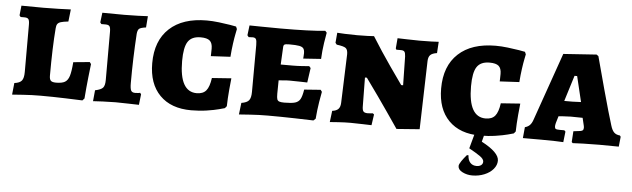

<svg xmlns="http://www.w3.org/2000/svg" viewBox="-48 -684 3611 1097"><g transform="rotate(5 1758.0 -136.0)"><path d="M34 -59Q65 -63 76.5 -77.5Q88 -92 88 -127V-398Q88 -422 82 -430Q76 -438 59 -438H37L30 -447L36 -503L163 -502Q203 -502 251.5 -503.5Q300 -505 319 -506L311 -436Q282 -433 268 -428.5Q254 -424 248.5 -415.5Q243 -407 242 -391Q233 -280 233 -119Q233 -98 241 -90Q249 -82 271 -82Q305 -82 322 -92Q339 -102 347 -128Q355 -154 359 -207L453 -216L461 -205Q459 -189 452.5 -130Q446 -71 441 -6L430 6Q408 5 333.5 2.5Q259 0 190 0Q139 0 90 3.5Q41 7 27 8Z M497 -58Q531 -65 542 -77.5Q553 -90 553 -122V-398Q553 -422 547 -430Q541 -438 524 -438H500L493 -447L500 -503L627 -502Q663 -502 704 -503.5Q745 -505 761 -506L756 -441Q726 -437 717 -429.5Q708 -422 706 -400Q697 -260 697 -117Q697 -85 703 -74Q709 -63 726 -63Q737 -63 745 -64Q753 -65 755 -66L761 -58L754 3Q738 3 697 1.5Q656 0 620 0Q589 0 546.5 2Q504 4 491 5Z M809 -241Q809 -370 885 -440.5Q961 -511 1099 -511Q1131 -511 1168.5 -506.5Q1206 -502 1233 -497.5Q1260 -493 1268 -491L1274 -477Q1273 -471 1268.5 -449.5Q1264 -428 1259 -392.5Q1254 -357 1251 -316L1139 -310Q1139 -313 1139.5 -325Q1140 -337 1140 -353Q1140 -385 1124.5 -398.5Q1109 -412 1072 -412Q1021 -412 999.5 -379.5Q978 -347 978 -268Q978 -92 1077 -92Q1113 -92 1131 -113.5Q1149 -135 1156 -186L1267 -194Q1265 -179 1260.5 -128.5Q1256 -78 1255 -33L1245 -21Q1238 -19 1212 -12Q1186 -5 1143.5 1.5Q1101 8 1054 8Q938 8 873.5 -57.5Q809 -123 809 -241Z M1336 -59Q1368 -64 1379.5 -78.5Q1391 -93 1391 -127L1392 -396Q1392 -421 1387 -429.5Q1382 -438 1368 -438L1345 -437L1337 -447L1344 -504Q1362 -504 1413.5 -503Q1465 -502 1523 -502Q1692 -502 1778 -511L1787 -501Q1784 -488 1777 -441.5Q1770 -395 1768 -349L1666 -342Q1666 -345 1667 -354Q1668 -363 1668 -372Q1668 -391 1661.5 -400Q1655 -409 1637 -412.5Q1619 -416 1580 -416Q1558 -416 1552 -412Q1546 -408 1546 -394L1541 -297H1612Q1637 -297 1665 -299Q1693 -301 1704 -302L1713 -292L1701 -208Q1691 -208 1661.5 -209Q1632 -210 1600 -210Q1582 -210 1563 -208Q1544 -206 1537 -206Q1536 -172 1536 -129Q1536 -107 1539 -98Q1542 -89 1551 -85.5Q1560 -82 1580 -82Q1622 -82 1642 -88Q1662 -94 1671.5 -111Q1681 -128 1687 -166L1781 -173L1789 -162Q1786 -149 1778.5 -103Q1771 -57 1767 -6L1755 5Q1731 4 1649 2Q1567 0 1493 0Q1442 0 1392 3.5Q1342 7 1328 8Z M2245 -405Q2244 -425 2238.5 -432Q2233 -439 2218 -439H2192L2188 -446L2193 -505Q2207 -505 2244.5 -503.5Q2282 -502 2319 -502Q2355 -502 2386.5 -503Q2418 -504 2429 -505L2425 -440Q2398 -436 2387 -425Q2376 -414 2375 -391L2364 2L2232 12Q2166 -85 2110 -164.5Q2054 -244 2038 -265H2027L2029 -101Q2029 -79 2035.5 -71Q2042 -63 2060 -63Q2068 -63 2077.5 -64Q2087 -65 2090 -65L2097 -59L2088 3Q2074 3 2037.5 1.5Q2001 0 1967 0Q1935 0 1897.5 2.5Q1860 5 1849 6L1857 -59Q1881 -62 1892 -73.5Q1903 -85 1904 -108L1914 -389Q1914 -415 1902 -424Q1890 -433 1850 -438L1842 -448L1847 -506Q1857 -505 1892 -503.5Q1927 -502 1961 -502Q1993 -502 2021 -503Q2049 -504 2058 -505Q2111 -420 2166 -341Q2221 -262 2237 -240H2248Z M2466 -241Q2466 -370 2542 -440.5Q2618 -511 2756 -511Q2788 -511 2825.5 -506.5Q2863 -502 2890 -497.5Q2917 -493 2925 -491L2931 -477Q2930 -471 2925.5 -449.5Q2921 -428 2916 -392.5Q2911 -357 2908 -316L2796 -310Q2796 -313 2796.5 -325Q2797 -337 2797 -353Q2797 -385 2781.5 -398.5Q2766 -412 2729 -412Q2678 -412 2656.5 -379.5Q2635 -347 2635 -268Q2635 -92 2734 -92Q2770 -92 2788 -113.5Q2806 -135 2813 -186L2924 -194Q2922 -179 2917.5 -128.5Q2913 -78 2912 -33L2902 -21Q2895 -19 2869 -12Q2843 -5 2800.5 1.5Q2758 8 2711 8Q2595 8 2530.5 -57.5Q2466 -123 2466 -241ZM2604 192Q2604 182 2617 163Q2630 144 2646 126H2655Q2656 153 2669.5 168Q2683 183 2706 183Q2722 183 2732 175.5Q2742 168 2742 155Q2742 140 2719 124Q2696 108 2656 86L2688 -31H2743L2724 42Q2825 95 2825 142Q2825 168 2806 190.5Q2787 213 2755 226Q2723 239 2686 239Q2656 239 2630 226Q2604 213 2604 192Z M3236 -1 3240 -63Q3269 -66 3280 -68Q3291 -70 3294.5 -74.5Q3298 -79 3298 -89Q3298 -93 3297 -97.5Q3296 -102 3295 -106L3286 -144Q3264 -145 3218 -145Q3204 -145 3174 -143Q3156 -141 3148 -141L3136 -101Q3133 -88 3133 -82Q3133 -71 3138.5 -67.5Q3144 -64 3162 -64H3188L3195 -57L3188 4Q3176 3 3140 2Q3104 1 3062 1H2956L2962 -62Q2978 -66 2989 -76.5Q3000 -87 3007 -107L3144 -498L3334 -511L3345 -503Q3357 -456 3395.5 -315.5Q3434 -175 3453 -115Q3461 -88 3473 -76Q3485 -64 3507 -62L3512 -55L3506 2L3394 1Q3347 1 3301 2.5Q3255 4 3242 5ZM3220 -231Q3237 -231 3269 -233L3234 -379H3219L3173 -231Z"/></g></svg>

Font: Alegreya SC ExtraBold
Style: Regular
Weight: 800
Designer: Juan Pablo del Peral
Foundry: Huerta Tipografica
Version: Version 2.007; ttfautohint (v1.6)